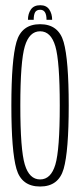

<svg xmlns="http://www.w3.org/2000/svg" viewBox="-20 -694 308 718"><path d="M130 3.5Q60.5 3.5 41.5 -62.5Q22.5 -128.5 22.5 -299.5Q22.5 -470 41.5 -536.8Q60.5 -603.5 130 -603.5Q199 -603.5 218 -536.8Q237 -470 237 -299.5Q237 -128.5 218 -62.5Q199 3.5 130 3.5ZM130 -23Q170.5 -23 187 -78.5Q203.5 -134 203.5 -299Q203.5 -464.5 187 -520.8Q170.5 -577 130 -577Q89.5 -577 72.8 -520.8Q56 -464.5 56 -299Q56 -134 72.8 -78.5Q89.5 -23 130 -23ZM130.5 -674.5Q153.5 -674.5 164.2 -658.5Q175 -642.5 175 -620H154Q154 -657.5 130.5 -657.5Q116.5 -657.5 111.2 -648Q106 -638.5 106 -620H84.5Q84.5 -642.5 95.5 -658.5Q106.5 -674.5 130.5 -674.5Z"/></svg>

Font: Anybody Condensed ExtraLight
Style: Regular
Weight: 200
Width: 3
Designer: Tyler Finck
Foundry: Etcetera Type Company
Version: Version 1.010; ttfautohint (v1.8.3) -l 8 -r 50 -G 200 -x 14 